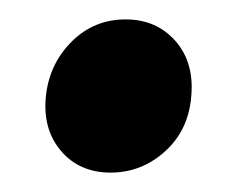

<svg xmlns="http://www.w3.org/2000/svg" viewBox="-20 -169 233 198"><path d="M94.1 9Q61.8 9 42.8 -13.5Q23.7 -36.1 27.4 -70.3Q31 -103.3 54 -126.2Q77 -149 109.5 -149Q141.1 -149 160.7 -127Q180.2 -105 177.3 -70.3Q174.6 -34.9 150.3 -13Q126 9 94.1 9Z"/></svg>

Font: Karla
Style: Italic
Weight: 400
Italic angle: -8°
Designer: Jonathan Pinhorn
Version: Version 2.004;gftools[0.9.33]